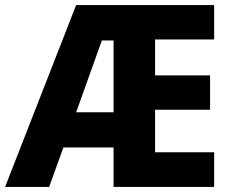

<svg xmlns="http://www.w3.org/2000/svg" viewBox="-22 -734 911 754"><path d="M819 0H424V-155H227L171 0H-2L277 -714H819V-579H587V-438H803V-303H587V-136H819ZM277 -293H424V-575H378Z"/></svg>

Font: Noto Sans Telugu SemiCondensed ExtraBold
Style: Regular
Weight: 800
Width: 4
Designer: Jelle Bosma - Monotype Design Team
Foundry: Monotype Imaging Inc.
Version: Version 2.005; ttfautohint (v1.8.4.7-5d5b)